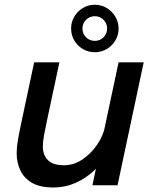

<svg xmlns="http://www.w3.org/2000/svg" viewBox="-20 -800 648 829"><path d="M211 9.5Q152 9.5 117.2 -11.2Q82.5 -32 67.2 -65.8Q52 -99.5 52 -137.5Q52 -164 56.8 -192Q61.5 -220 71 -265.5L127.5 -531H236.5L184 -285Q175 -243 170 -215.5Q165 -188 165 -166.5Q165 -131.5 186.5 -109Q208 -86.5 256.5 -86.5Q299 -86.5 336.2 -111.8Q373.5 -137 399.5 -175.5Q425.5 -214 433.5 -253.5L480 -228Q470.5 -182 446.2 -139.5Q422 -97 386 -63.2Q350 -29.5 305.5 -10Q261 9.5 211 9.5ZM379 0 492 -531H600.5L487.5 0ZM389.5 -623.5Q411.5 -623.5 427 -639Q442.5 -654.5 442.5 -677Q442.5 -699 427 -714.5Q411.5 -730 389.5 -730Q367 -730 351.5 -714.5Q336 -699 336 -677Q336 -654.5 351.5 -639Q367 -623.5 389.5 -623.5ZM389.5 -574.5Q361 -574.5 337.8 -588.2Q314.5 -602 300.8 -625.2Q287 -648.5 287 -677Q287 -705 300.8 -728.2Q314.5 -751.5 337.8 -765.5Q361 -779.5 389.5 -779.5Q417.5 -779.5 440.8 -765.5Q464 -751.5 478 -728.2Q492 -705 492 -677Q492 -648.5 478 -625.2Q464 -602 440.8 -588.2Q417.5 -574.5 389.5 -574.5Z"/></svg>

Font: Epilogue Medium
Style: Italic
Weight: 500
Italic angle: -12°
Designer: Tyler Finck
Foundry: Etcetera Type Co
Version: Version 2.112